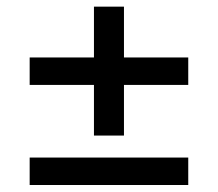

<svg xmlns="http://www.w3.org/2000/svg" viewBox="-20 -592 639 563"><path d="M67 -49.5V-130H532V-49.5ZM343.5 -194.5H255.5V-572.5H343.5ZM67 -343V-423.5H532V-343Z"/></svg>

Font: Anek Gurmukhi Medium SemiExpanded
Style: Regular
Weight: 500
Width: 6
Version: Version 1.003